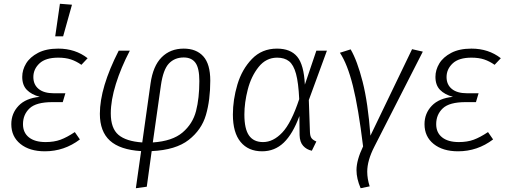

<svg xmlns="http://www.w3.org/2000/svg" viewBox="-20 -792 2698 1019"><path d="M40 -133Q40 -190 78.5 -230.5Q117 -271 191 -278Q147 -290 122.5 -315Q98 -340 98 -384Q98 -421 118.5 -455Q139 -489 182 -511.5Q225 -534 289 -534Q380 -534 445 -483L412 -448Q385 -467 356.5 -476.5Q328 -486 289 -486Q222 -486 189.5 -455.5Q157 -425 157 -383Q157 -343 185 -320Q213 -297 266 -297H327L313 -250H258Q172 -250 137 -217Q102 -184 102 -133Q102 -88 133.5 -63Q165 -38 222 -38Q267 -38 301 -50.5Q335 -63 377 -91L404 -52Q321 11 218 11Q137 11 88.5 -28Q40 -67 40 -133ZM362 -767 315 -599H273L298 -772Z M1096 -364Q1096 -261 1073 -182Q1050 -103 981.5 -49.5Q913 4 785 10L759 199L701 207L729 10Q617 3 563.5 -45.5Q510 -94 510 -188Q510 -327 610 -523H669Q622 -433 595 -346.5Q568 -260 568 -190Q568 -111 608.5 -76.5Q649 -42 735 -36L779 -349Q792 -442 838 -488Q884 -534 955 -534Q1022 -534 1059 -493Q1096 -452 1096 -364ZM834 -339 791 -36Q895 -43 949 -89Q1003 -135 1020.5 -203Q1038 -271 1038 -362Q1038 -430 1017.5 -458.5Q997 -487 955 -487Q907 -487 876.5 -455Q846 -423 834 -339Z M1598 -343 1659 -523H1715L1619 -261L1625 -90Q1626 -68 1634 -58Q1642 -48 1659 -41L1635 8Q1607 2 1589 -18Q1571 -38 1570 -75L1569 -176Q1534 -81 1486 -35Q1438 11 1371 11Q1298 11 1257 -38.5Q1216 -88 1216 -184Q1216 -263 1240 -343.5Q1264 -424 1317 -479Q1370 -534 1450 -534Q1522 -534 1557.5 -491Q1593 -448 1598 -343ZM1277 -184Q1277 -108 1301.5 -73Q1326 -38 1376 -38Q1430 -38 1478 -88.5Q1526 -139 1568 -266Q1564 -353 1551 -400.5Q1538 -448 1514 -467Q1490 -486 1451 -486Q1392 -486 1352.5 -436.5Q1313 -387 1295 -317Q1277 -247 1277 -184Z M1946 -72 2167 -531 2224 -518 1967 -14Q1929 60 1929 119Q1929 157 1942 197L1894 207Q1872 156 1872 111Q1872 58 1907 -15Q1882 -220 1853 -336Q1824 -452 1784 -512L1841 -530Q1876 -470 1904.5 -358.5Q1933 -247 1946 -72Z M2233 -133Q2233 -190 2271.5 -230.5Q2310 -271 2384 -278Q2340 -290 2315.5 -315Q2291 -340 2291 -384Q2291 -421 2311.5 -455Q2332 -489 2375 -511.5Q2418 -534 2482 -534Q2573 -534 2638 -483L2605 -448Q2578 -467 2549.5 -476.5Q2521 -486 2482 -486Q2415 -486 2382.5 -455.5Q2350 -425 2350 -383Q2350 -343 2378 -320Q2406 -297 2459 -297H2520L2506 -250H2451Q2365 -250 2330 -217Q2295 -184 2295 -133Q2295 -88 2326.5 -63Q2358 -38 2415 -38Q2460 -38 2494 -50.5Q2528 -63 2570 -91L2597 -52Q2514 11 2411 11Q2330 11 2281.5 -28Q2233 -67 2233 -133Z"/></svg>

Font: FiraGO Light
Style: Italic
Weight: 300
Italic angle: -8°
Designer: bBox Type GmbH
Foundry: bBox Type GmbH
Version: Version 1.001